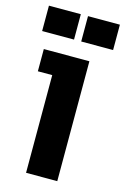

<svg xmlns="http://www.w3.org/2000/svg" viewBox="-116 -773 541 826"><g transform="rotate(15 154.0 -360.0)"><path d="M87 -435H23V-534H226V0H87ZM-4 -720H138V-607H-4ZM170 -720H312V-607H170Z"/></g></svg>

Font: Mozilla Text BETA
Style: Bold
Weight: 700
Designer: Studio DRAMA
Foundry: Studio DRAMA
Version: Version 0.100